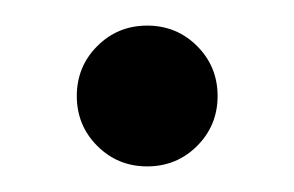

<svg xmlns="http://www.w3.org/2000/svg" viewBox="-20 -120 230 150"><path d="M40 -45Q40 -68 56 -84Q72 -100 95 -100Q118 -100 134 -84Q150 -68 150 -45Q150 -22 134 -6Q118 10 95 10Q72 10 56 -6Q40 -22 40 -45Z"/></svg>

Font: Oranienbaum
Style: Regular
Weight: 400
Designer: Oleg Pospelov and Jovanny Lemonad
Foundry: Oleg Pospelov and jovanny Lemonad
Version: Version 1.001; ttfautohint (v0.91) -l 8 -r 50 -G 200 -x 0 -w